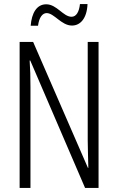

<svg xmlns="http://www.w3.org/2000/svg" viewBox="-20 -919 577 939"><path d="M130 -793H166C171 -834 188 -855 208 -855C245 -855 280 -794 332 -794C373 -794 405 -829 408 -899H371C367 -861 353 -837 330 -837C289 -837 258 -898 206 -898C160 -898 135 -856 130 -793ZM462 0V-714H409V-234C409 -200 411 -150 412 -98H410L142 -714H76V0H129V-493C129 -542 128 -582 125 -623H128L396 0Z"/></svg>

Font: Noto Sans Gujarati ExtraCondensed Light
Style: Regular
Weight: 300
Width: 2
Designer: Jelle Bosma - Monotype Design Team, Universal Thirst
Foundry: Monotype Imaging Inc.
Version: Version 2.106